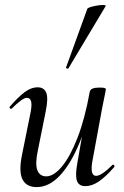

<svg xmlns="http://www.w3.org/2000/svg" viewBox="-20 -752 508 785"><path d="M130 13Q88 13 72 -18.5Q56 -50 70 -119L106 -297Q111 -327 106.5 -339.5Q102 -352 90 -352Q80 -352 64 -340Q48 -328 29 -309Q25 -305 21 -309Q17 -313 21 -317Q54 -355 80.5 -375Q107 -395 134 -395Q160 -395 169 -373Q178 -351 167 -297L135 -138Q123 -83 132.5 -57Q142 -31 169 -31Q200 -31 233.5 -71.5Q267 -112 297 -189Q327 -266 347 -377L361 -376Q342 -259 306.5 -171.5Q271 -84 226 -35.5Q181 13 130 13ZM329 9Q302 9 294.5 -13Q287 -35 296 -84L347 -377Q350 -394 387 -394Q403 -394 408 -392Q413 -390 413 -387Q413 -384 408 -361Q403 -338 398 -312L357 -89Q348 -33 373 -33Q384 -33 401 -44.5Q418 -56 439 -77Q442 -81 446 -76.5Q450 -72 447 -69Q412 -29 384 -10Q356 9 329 9ZM260 -473Q259 -470 253.5 -472Q248 -474 250 -476L337 -716Q339 -720 351 -723.5Q363 -727 378 -729.5Q393 -732 403.5 -731.5Q414 -731 412 -727Z"/></svg>

Font: Cormorant Garamond Light Medium
Style: Italic
Weight: 500
Italic angle: -10°
Version: Version 4.001